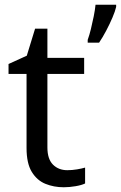

<svg xmlns="http://www.w3.org/2000/svg" viewBox="-20 -873 510 810"><path d="M264 -155Q284 -155 305 -158.5Q326 -162 339 -166V-99Q325 -92 299 -87.5Q273 -83 249 -83Q207 -83 171.5 -97.5Q136 -112 114 -148Q92 -184 92 -249V-561H16V-603L93 -638L128 -752H180V-629H335V-561H180V-251Q180 -202 203.5 -178.5Q227 -155 264 -155ZM470 -844Q466 -826 454.5 -799Q443 -772 428 -743.5Q413 -715 398 -693H350V-705Q357 -724 363.5 -750.5Q370 -777 375.5 -804.5Q381 -832 383 -853H470Z"/></svg>

Font: Noto Sans Telugu UI
Style: Regular
Weight: 400
Designer: Jelle Bosma - Monotype Design Team
Foundry: Monotype Imaging Inc.
Version: Version 2.005; ttfautohint (v1.8.4.7-5d5b)